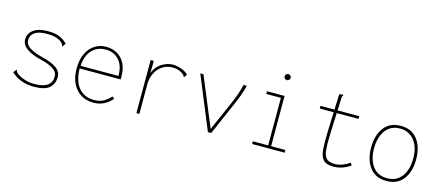

<svg xmlns="http://www.w3.org/2000/svg" viewBox="-48 -1097 3595 1573"><g transform="rotate(15 1750.0 -310.0)"><path d="M253 10Q199 9 152 -8.5Q105 -26 67 -62L83 -81L89 -87L94 -83Q93 -78 96.5 -72.5Q100 -67 113 -56Q140 -37 177.5 -25Q215 -13 255 -13Q332 -13 368.5 -38.5Q405 -64 405 -114Q405 -154 364.5 -179.5Q324 -205 254 -221Q185 -237 138.5 -268.5Q92 -300 92 -348Q92 -398 135 -429Q178 -460 254 -460Q316 -460 353.5 -445Q391 -430 422 -398L402 -370L396 -374Q398 -380 394 -386Q390 -392 378 -404Q336 -437 257 -437Q185 -437 151 -413Q117 -389 117 -349Q117 -309 158 -283.5Q199 -258 269 -241Q342 -224 386 -194Q430 -164 430 -117Q430 -59 390.5 -24Q351 11 253 10Z M764 10Q703 10 657.5 -19Q612 -48 586.5 -100.5Q561 -153 561 -223Q561 -300 586 -352.5Q611 -405 654 -432.5Q697 -460 750 -460Q802 -460 843.5 -437Q885 -414 909 -368.5Q933 -323 933 -253Q933 -245 933 -242.5Q933 -240 932 -232H585Q587 -125 634.5 -69Q682 -13 764 -13Q814 -13 846.5 -32Q879 -51 904 -80L923 -66Q894 -31 854.5 -10.5Q815 10 764 10ZM587 -255H908Q908 -344 864.5 -390.5Q821 -437 754 -437Q701 -437 664.5 -413Q628 -389 608.5 -347.5Q589 -306 587 -255Z M1129 -449H1156L1154 -346Q1174 -399 1220 -429.5Q1266 -460 1316 -460Q1348 -460 1386 -447.5Q1424 -435 1448 -410L1434 -391L1429 -384L1423 -389Q1425 -394 1420.5 -399Q1416 -404 1402 -414Q1382 -427 1362 -432Q1342 -437 1321 -437Q1271 -437 1233.5 -412Q1196 -387 1175 -344.5Q1154 -302 1154 -248V1H1129Z M1735 0 1550 -449H1577L1750 -31L1854 -268Q1878 -322 1893 -365.5Q1908 -409 1917 -449H1945Q1935 -407 1918 -361Q1901 -315 1875 -257L1763 0Z M2110 0V-23H2240V-426H2116V-449H2265V-23H2386V0ZM2249 -579Q2239 -579 2231.5 -586.5Q2224 -594 2224 -604Q2224 -615 2231.5 -622.5Q2239 -630 2249 -630Q2260 -630 2267.5 -622.5Q2275 -615 2275 -604Q2275 -594 2267.5 -586.5Q2260 -579 2249 -579Z M2799 7Q2740 7 2714.5 -20Q2689 -47 2684 -103.5Q2679 -160 2682 -248L2688 -424H2570V-447H2689L2694 -579L2719 -582L2727 -583L2728 -576Q2723 -573 2721 -566.5Q2719 -560 2719 -543L2715 -447H2899V-424H2714L2707 -244Q2704 -160 2708.5 -110.5Q2713 -61 2734 -39.5Q2755 -18 2801 -17Q2834 -16 2868 -28.5Q2902 -41 2930 -61L2944 -42Q2910 -17 2874 -5Q2838 7 2799 7Z M3250 8Q3157 8 3108 -56.5Q3059 -121 3059 -225Q3059 -329 3108 -394Q3157 -459 3250 -459Q3343 -459 3392 -394Q3441 -329 3441 -225Q3441 -121 3392 -56.5Q3343 8 3250 8ZM3250 -15Q3305 -15 3342 -42.5Q3379 -70 3397.5 -118Q3416 -166 3416 -226Q3416 -324 3370 -380Q3324 -436 3250 -436Q3170 -436 3127 -377Q3084 -318 3084 -226Q3084 -131 3126.5 -73Q3169 -15 3250 -15Z"/></g></svg>

Font: Inconsolata ExtraLight
Style: Regular
Weight: 200
Monospace: yes
Designer: Raph Levien, Cyreal, Brenton Simpson
Foundry: Raph Levien, Cyreal, Google
Version: Version 3.001; ttfautohint (v1.8.2.53-6de2)